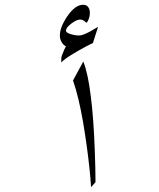

<svg xmlns="http://www.w3.org/2000/svg" viewBox="-20 -767 662 800"><path d="M367.2 -587.9Q366.2 -587.9 339.8 -574.2Q301.8 -553.7 283.2 -542Q249 -521.5 235.4 -506.8V-523.4Q235.4 -532.2 245.1 -553.7Q248 -561.5 254.9 -574.2Q244.1 -579.1 239.3 -587.9Q229.5 -600.6 229.5 -619.1Q229.5 -653.3 259.8 -698.2Q293 -747.1 326.2 -747.1Q340.8 -747.1 347.7 -737.3Q354.5 -727.5 354.5 -712.9Q354.5 -700.2 349.6 -687.5Q344.7 -674.8 339.8 -671.9Q335.9 -676.8 332 -678.7Q324.2 -685.5 313.5 -685.5Q299.8 -685.5 277.3 -668.9Q254.9 -652.3 254.9 -638.7Q254.9 -630.9 273.9 -625Q293 -619.1 309.6 -619.1Q324.2 -619.1 353.5 -634.8Q371.1 -644.5 388.7 -655.3ZM377.9 -7.8 359.4 12.7Q357.4 -23.4 352.5 -68.4Q342.8 -159.2 326.2 -257.8Q307.6 -365.2 284.2 -431.6L327.1 -510.7Q346.7 -461.9 358.4 -365.2Q370.1 -274.4 375 -137.7Q377.9 -62.5 377.9 -7.8Z"/></svg>

Font: Thabit
Style: Regular
Weight: 500
Designer: Regenerated by Nadim Shaikli
Foundry: MAK Alagha
Version: 0.01